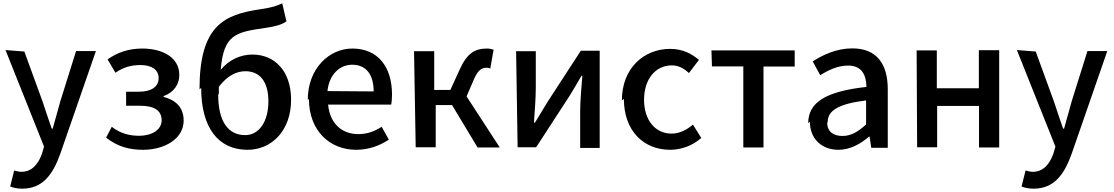

<svg xmlns="http://www.w3.org/2000/svg" viewBox="-20 -853 6679 1151"><path d="M13 -553 244 26 232 67C210 130 172 177 108 177C93 177 76 172 65 169L41 265C61 273 84 278 113 278C235 278 296 195 341 70L555 -547H436L342 -247L296 -82H290C271 -136 252 -194 235 -245L126 -544Z M616 -28C687 28 758 45 838 45C965 45 1081 -20 1081 -130C1081 -211 1031 -254 961 -272V-277C1023 -299 1055 -349 1055 -403C1055 -512 950 -562 833 -562C750 -562 683 -538 625 -497L672 -417C718 -448 761 -463 823 -463C888 -463 931 -436 931 -385C931 -334 890 -303 809 -303H736V-219H820C904 -219 949 -191 949 -132C949 -74 889 -39 814 -39C759 -39 702 -52 650 -93Z M1186 -326C1186 -89 1287 45 1464 45C1610 45 1725 -71 1725 -255C1725 -427 1627 -526 1493 -526C1421 -526 1352 -494 1303 -434C1321 -648 1393 -660 1573 -686C1622 -693 1667 -703 1697 -725L1672 -833C1635 -816 1610 -808 1543 -798C1322 -766 1176 -699 1176 -317ZM1292 -291V-333C1345 -402 1400 -426 1451 -426C1540 -426 1589 -361 1589 -245C1589 -124 1533 -43 1450 -43C1345 -43 1288 -129 1288 -286Z M1832 -260C1832 -68 1958 45 2115 45C2191 45 2257 20 2311 -16L2268 -93C2225 -65 2180 -49 2128 -49C2027 -49 1957 -115 1947 -226H2325C2328 -239 2330 -263 2330 -286C2330 -451 2247 -562 2092 -562C1955 -562 1825 -444 1825 -254ZM1943 -307C1954 -409 2018 -465 2091 -465C2175 -465 2220 -406 2220 -305Z M2472 30H2592V-223H2690L2843 31H2976L2777 -275L2820 -375C2847 -438 2870 -447 2900 -447C2908 -447 2912 -445 2919 -442L2939 -555C2928 -559 2914 -562 2900 -562C2830 -562 2782 -538 2736 -437L2680 -314H2583V-546H2462Z M3083 30H3194L3393 -276C3414 -309 3445 -363 3466 -399H3471C3465 -323 3458 -245 3458 -184V34H3575V-549H3462L3263 -243C3242 -208 3208 -153 3187 -118H3181C3186 -192 3192 -269 3192 -329V-546H3074Z M3720 -260C3720 -67 3840 45 3997 45C4063 45 4131 21 4184 -26L4134 -106C4099 -76 4055 -52 4006 -52C3908 -52 3841 -133 3841 -255C3841 -379 3910 -461 4007 -461C4047 -461 4079 -444 4110 -415L4170 -494C4127 -531 4072 -560 3997 -560C3843 -560 3708 -447 3708 -251Z M4248 -455H4436V31H4557V-454H4744V-551H4245Z M4835 -124C4835 -21 4906 45 5006 45C5075 45 5137 11 5190 -34H5193L5203 33H5302V-317C5302 -471 5235 -563 5089 -563C4995 -563 4913 -524 4852 -485L4897 -402C4946 -433 5003 -460 5064 -460C5149 -460 5173 -400 5174 -332C4931 -305 4825 -240 4825 -114ZM4942 -122C4942 -187 5000 -230 5172 -251V-107C5124 -63 5082 -38 5031 -38C4979 -38 4939 -61 4939 -118Z M5478 30H5598V-218H5849V31H5970V-552H5848V-324H5596V-551H5475Z M6076 -553 6307 26 6295 67C6273 130 6235 177 6171 177C6156 177 6139 172 6128 169L6104 265C6124 273 6147 278 6176 278C6298 278 6359 195 6404 70L6618 -547H6499L6405 -247L6359 -82H6353C6334 -136 6315 -194 6298 -245L6189 -544Z"/></svg>

Font: GenEiGothic-pro-SemiBold
Style: Regular
Weight: 500
Designer: Ryoko NISHIZUKA (kana & ideographs); Paul D. Hunt (Latin, Greek & Cyrillic); Wenlong ZHANG (bopomofo); Sandoll Communica
Foundry: Adobe Systems Incorporated; o_tamon
Version: Version 1.000.140830